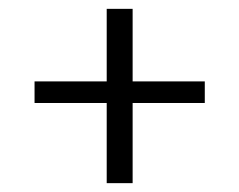

<svg xmlns="http://www.w3.org/2000/svg" viewBox="-20 -414 540 434"><path d="M442.9 -181.2H279.8V0H221.2V-181.2H58.1V-230H221.2V-394H279.8V-230H442.9Z"/></svg>

Font: Junicode
Style: Regular
Weight: 400
Designer: Peter S. Baker
Foundry: Briery Creek Software
Version: Version 0.7.2